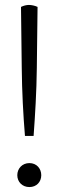

<svg xmlns="http://www.w3.org/2000/svg" viewBox="-20 -750 237 777"><path d="M68 -475C69 -378 74 -284 81 -200H116C122 -283 128 -379 129 -475L132 -722C122 -727 107 -730 97 -730C87 -730 75 -727 65 -722ZM99 7C128 7 147 -14 147 -41C147 -68 128 -90 99 -90C70 -90 50 -68 50 -41C50 -14 70 7 99 7Z"/></svg>

Font: Repo Light
Style: Regular
Weight: 300
Designer: Stefan Peev
Foundry: Context Ltd
Version: Version 001.502